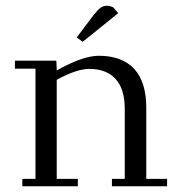

<svg xmlns="http://www.w3.org/2000/svg" viewBox="-20 -651 624 671"><path d="M32.2 -411.1V-439H176.8L178.2 -411.1V-404.8Q269.5 -456.1 325.2 -456.1Q406.7 -456.1 449 -410.2Q491.2 -364.3 491.2 -274.9V-25.9H564V0H371.1V-25.9H416V-270Q416 -340.3 383.8 -375.2Q351.6 -410.2 292 -410.2Q248 -410.2 178.2 -372.1V-25.9H252V0H58.1V-25.9H104V-411.1ZM248 -520 306.2 -597.2Q321.8 -616.7 331.3 -623.8Q340.8 -630.9 355 -630.9Q360.4 -630.9 366 -629.2Q371.6 -627.4 374 -626L377 -624L393.1 -605L269 -504.9Z"/></svg>

Font: Dehuti Alt
Style: Book
Weight: 400
Version: Version 1.2